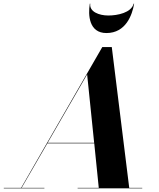

<svg xmlns="http://www.w3.org/2000/svg" viewBox="-68 -1020 860 1040"><path d="M421 -1000H418.5C408.5 -939 413.5 -841 508.5 -841C613.5 -841 648.5 -939 658.5 -1000H656C643 -951 569 -936 518.5 -936C468 -936 415 -957 421 -1000ZM-47.5 -2.5V0H172.5V-2.5H49L188.5 -243.5H442.5L467 -2.5H352.5V0H702.5V-2.5H632L537.5 -765H486L46.5 -2.5ZM404 -617 442 -246.5H190Z"/></svg>

Font: Bodoni* 72pt
Style: Bold Italic
Weight: 700
Italic angle: -13°
Version: Version 2.3